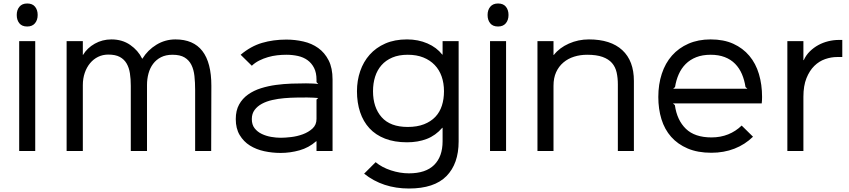

<svg xmlns="http://www.w3.org/2000/svg" viewBox="-20 -866 4870 1101"><path d="M196 -780Q196 -751 180.5 -732.5Q165 -714 136 -714Q106 -714 91 -732.5Q76 -751 76 -780Q76 -809 91.5 -827.5Q107 -846 136 -846Q166 -846 181 -827.5Q196 -809 196 -780ZM182 0H90V-630H182Z M1192 -374 1191 0H1099V-350Q1099 -393 1095 -430Q1091 -467 1077.5 -494Q1064 -521 1038.5 -536.5Q1013 -552 969 -552Q931 -552 903.5 -538Q876 -524 858 -500Q840 -476 831.5 -444.5Q823 -413 823 -379V0H730V-374Q730 -413 725 -445.5Q720 -478 706 -502Q692 -526 667 -539.5Q642 -553 601 -553Q569 -553 542.5 -540Q516 -527 496.5 -503.5Q477 -480 466 -448Q455 -416 455 -378V0H362V-630H455V-551H456Q480 -591 523.5 -615.5Q567 -640 619 -640Q681 -640 726.5 -608.5Q772 -577 795 -530H797Q827 -579 877 -609.5Q927 -640 986 -640Q1192 -640 1192 -374Z M1887 -410V0H1795V-56H1793Q1751 -19 1697.5 -4Q1644 11 1589 11Q1541 11 1495 1Q1449 -9 1413 -31.5Q1377 -54 1354.5 -91.5Q1332 -129 1332 -183Q1332 -232 1351 -266.5Q1370 -301 1402.5 -324Q1435 -347 1476.5 -360Q1518 -373 1562.5 -379Q1607 -385 1652 -386.5Q1697 -388 1735 -388Q1752 -388 1774 -387Q1796 -386 1805 -384L1795 -395V-409Q1795 -449 1781 -476.5Q1767 -504 1743.5 -521Q1720 -538 1688.5 -545Q1657 -552 1622 -552Q1596 -552 1569.5 -549Q1543 -546 1517 -538.5Q1491 -531 1467 -519Q1443 -507 1424 -489L1360 -552Q1418 -601 1482.5 -620Q1547 -639 1622 -639Q1672 -639 1720 -628Q1768 -617 1805 -590.5Q1842 -564 1864.5 -520Q1887 -476 1887 -410ZM1805 -304Q1796 -305 1776 -306Q1756 -307 1741 -307Q1713 -307 1679 -306.5Q1645 -306 1610 -303Q1575 -300 1541.5 -292.5Q1508 -285 1482 -271Q1456 -257 1440 -235.5Q1424 -214 1424 -183Q1424 -151 1440 -130.5Q1456 -110 1481 -98Q1506 -86 1535 -81Q1564 -76 1590 -76Q1614 -76 1649 -80Q1684 -84 1716.5 -96Q1749 -108 1772 -129Q1795 -150 1795 -184V-295Z M2610 -630V-55Q2610 73 2540 144Q2470 215 2325 215Q2175 215 2068 130L2134 64Q2170 94 2222 111Q2274 128 2325 128Q2421 128 2469.5 80Q2518 32 2518 -56V-133H2516Q2478 -89 2427.5 -69.5Q2377 -50 2314 -50Q2242 -50 2188 -71Q2134 -92 2098.5 -130.5Q2063 -169 2045 -223Q2027 -277 2027 -343Q2027 -404 2045.5 -458Q2064 -512 2100 -552.5Q2136 -593 2189.5 -616.5Q2243 -640 2314 -640Q2378 -640 2431 -617Q2484 -594 2516 -553H2518V-630ZM2526 -343Q2526 -389 2512.5 -427.5Q2499 -466 2472.5 -493.5Q2446 -521 2407.5 -536.5Q2369 -552 2318 -552Q2267 -552 2229.5 -536Q2192 -520 2167.5 -492Q2143 -464 2131 -426Q2119 -388 2119 -343Q2119 -250 2168.5 -194Q2218 -138 2318 -138Q2372 -138 2411.5 -153.5Q2451 -169 2476.5 -196Q2502 -223 2514 -260.5Q2526 -298 2526 -343Z M2896 -780Q2896 -751 2880.5 -732.5Q2865 -714 2836 -714Q2806 -714 2791 -732.5Q2776 -751 2776 -780Q2776 -809 2791.5 -827.5Q2807 -846 2836 -846Q2866 -846 2881 -827.5Q2896 -809 2896 -780ZM2882 0H2790V-630H2882Z M3615 -402V0H3523V-382Q3523 -419 3516 -450.5Q3509 -482 3489.5 -504.5Q3470 -527 3435.5 -539.5Q3401 -552 3347 -552Q3307 -552 3272 -541Q3237 -530 3210.5 -507.5Q3184 -485 3169 -452Q3154 -419 3154 -374V0H3062V-630H3154V-551H3156Q3188 -592 3242 -616Q3296 -640 3357 -640Q3482 -640 3548.5 -578.5Q3615 -517 3615 -402Z M4350 -310Q4350 -299 4349.5 -291Q4349 -283 4348 -273H3839L3850 -263Q3862 -177 3913 -127.5Q3964 -78 4060 -78Q4112 -78 4155.5 -95.5Q4199 -113 4233 -146L4298 -82Q4252 -37 4191.5 -13.5Q4131 10 4059 10Q3981 10 3923.5 -14.5Q3866 -39 3828.5 -81.5Q3791 -124 3773 -182.5Q3755 -241 3755 -310Q3755 -382 3775 -443Q3795 -504 3833.5 -547.5Q3872 -591 3928 -615.5Q3984 -640 4055 -640Q4130 -640 4185 -615Q4240 -590 4277 -546Q4314 -502 4332 -441.5Q4350 -381 4350 -310ZM4266 -357 4255 -367Q4249 -407 4234.5 -441Q4220 -475 4195.5 -500Q4171 -525 4136 -538.5Q4101 -552 4055 -552Q4008 -552 3972.5 -538Q3937 -524 3912 -499Q3887 -474 3872 -440Q3857 -406 3851 -367L3840 -357Z M4810 -539H4780Q4746 -539 4711.5 -527Q4677 -515 4649.5 -488Q4622 -461 4604.5 -417.5Q4587 -374 4587 -311V0H4495V-630H4587V-521H4589Q4602 -550 4624 -571.5Q4646 -593 4672.5 -607.5Q4699 -622 4729.5 -629.5Q4760 -637 4790 -637H4810Z"/></svg>

Font: TypoPRO Sinkin Sans
Style: 400 Regular
Weight: 400
Designer: Keith Bates
Foundry: K-Type
Version: Sinkin Sans (version 1.0)  by Keith Bates   •   © 2014   www